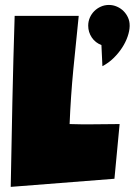

<svg xmlns="http://www.w3.org/2000/svg" viewBox="-20 -770 535 761"><path d="M454.1 -278.3 433.6 -61.5 22.5 -29.3Q25.4 -199.7 29.1 -368.2Q32.7 -536.6 38.1 -707H292Q280.8 -600.1 270.5 -493.4Q260.3 -386.7 255.9 -278.3Q278.8 -277.3 301.3 -277.3Q323.7 -277.3 346.7 -277.3Q374 -277.3 400.4 -277.8Q426.8 -278.3 454.1 -278.3ZM493.9 -665.9Q493.5 -647.5 485.8 -625.1Q478.2 -602.8 464.1 -581.1Q450.1 -559.4 430.3 -540Q410.6 -520.6 385.9 -507.7Q385.9 -508.1 385.5 -516.9Q385.1 -525.7 384.5 -538.4Q384 -551.2 383.2 -565.6Q382.4 -580.1 382 -591.5Q357.8 -600.5 343.7 -621.6Q329.6 -642.8 329.6 -668.2Q329.6 -685 336 -699.9Q342.5 -714.8 353.6 -725.9Q364.8 -737.1 379.7 -743.7Q394.5 -750.4 411.7 -750.4Q428.5 -750.4 443.6 -743.7Q458.7 -737.1 469.8 -725.9Q480.9 -714.8 487.6 -699.9Q494.2 -685 493.9 -668.2Z"/></svg>

Font: Luckiest Guy RUS-BEL-UKR
Style: Regular
Weight: 400
Designer: Astigmatic (AOETI)
Foundry: Astigmatic (AOETI)
Version: Version 1.00 March 11, 2019, initial release